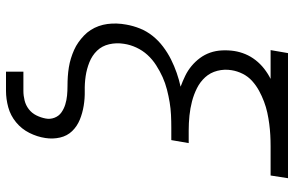

<svg xmlns="http://www.w3.org/2000/svg" viewBox="-190 -585 980 640"><g transform="rotate(90 300.0 -265.0)"><path d="M219 205V147H283Q299 147 315 143Q331 139 344 129Q357 119 364.5 104Q372 89 375 73Q378 58 372.5 43.5Q367 29 355 20.5Q343 12 328.5 7.5Q314 3 298.5 1.5Q283 0 267 0Q251 0 235.5 -1Q220 -2 204.5 -4.5Q189 -7 174.5 -11.5Q160 -16 146.5 -22Q133 -28 121 -36.5Q109 -45 98.5 -55Q88 -65 80 -77.5Q72 -90 67 -104Q62 -118 60 -133Q58 -148 58.5 -164Q59 -180 62 -196Q66 -219 75 -241.5Q84 -264 99.5 -283.5Q115 -303 135.5 -318.5Q156 -334 178 -345Q200 -356 223 -364Q246 -372 269 -377Q250 -384 232.5 -392.5Q215 -401 200 -413.5Q185 -426 173.5 -441.5Q162 -457 155.5 -475.5Q149 -494 148 -515Q147 -536 150 -556Q153 -575 160.5 -593Q168 -611 180.5 -627Q193 -643 209 -655.5Q225 -668 243 -677H147L157 -735H574L565 -677H468Q449 -677 430.5 -676Q412 -675 393 -672.5Q374 -670 355.5 -666Q337 -662 318.5 -655Q300 -648 282.5 -638.5Q265 -629 250 -615.5Q235 -602 226 -584Q217 -566 214 -547Q210 -523 216 -499.5Q222 -476 237.5 -459Q253 -442 274 -431.5Q295 -421 318 -415Q341 -409 365.5 -406.5Q390 -404 415 -404H457L447 -346H405Q384 -346 363 -345Q342 -344 321 -340.5Q300 -337 278.5 -331.5Q257 -326 237 -317Q217 -308 197.5 -295.5Q178 -283 163 -266.5Q148 -250 138.5 -229.5Q129 -209 126 -188Q122 -163 127.5 -139Q133 -115 149 -98.5Q165 -82 187.5 -73Q210 -64 234 -60.5Q258 -57 283 -57.5Q308 -58 332.5 -54Q357 -50 379 -41Q401 -32 417 -15.5Q433 1 438.5 25Q444 49 440 74Q436 101 423 127Q410 153 387.5 171.5Q365 190 337.5 197.5Q310 205 283 205Z"/></g></svg>

Font: Iosevka Curly LtExObl
Style: Regular
Weight: 300
Width: 7
Italic angle: -9°
Monospace: yes
Designer: Belleve Invis
Foundry: Belleve Invis
Version: Version 11.1.0; ttfautohint (v1.8.3)